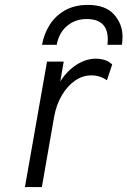

<svg xmlns="http://www.w3.org/2000/svg" viewBox="-20 -762 519 782"><path d="M81.5 0 171.5 -511H239.5L225.5 -430.5Q253.5 -474 292 -498.5Q330.5 -523 369.5 -523Q412 -523 437 -499.5L415.5 -435Q387.5 -455 351.5 -455Q316.5 -455 285.5 -433.5Q254.5 -412 232 -374Q209.5 -336 200.5 -286.5L150.5 0ZM151 -579.5Q159 -624 182.5 -661Q206 -698 245 -720Q284 -742 338 -742Q409.5 -742 444.2 -703.2Q479 -664.5 479 -613Q479 -595.5 476.5 -579.5H417.5Q419 -592 419 -601.5Q419 -684.5 333 -684.5Q286.5 -684.5 253.2 -656.5Q220 -628.5 211 -579.5Z"/></svg>

Font: Overpass Light
Style: Italic
Weight: 300
Italic angle: -10°
Designer: Delve Withrington, Dave Bailey, Thomas Jockin
Foundry: Delve Fonts LLC
Version: Version 4.000; ttfautohint (v1.8.3)